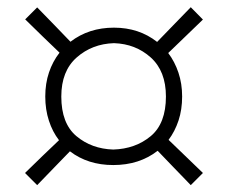

<svg xmlns="http://www.w3.org/2000/svg" viewBox="-20 -594 647 545"><path d="M85.5 -68.5 51 -103Q75.5 -127 101.2 -151.8Q127 -176.5 147.5 -196Q129 -220 118.8 -251.5Q108.5 -283 108.5 -320Q108.5 -357 119 -388.2Q129.5 -419.5 149 -444.5Q128.5 -464 102.2 -489.5Q76 -515 51.5 -539L85.5 -573Q110 -548 135.2 -522Q160.5 -496 180 -475.5Q232 -515.5 303.5 -515.5Q374.5 -515.5 426 -475Q446 -495.5 471.5 -522Q497 -548.5 521.5 -573.5L556 -538.5Q531 -514.5 504.5 -488.8Q478 -463 457.5 -443.5Q476 -419 486.5 -387.8Q497 -356.5 497 -320Q497 -283 486.8 -252Q476.5 -221 458.5 -197Q479 -177.5 505 -152.2Q531 -127 556 -103L521.5 -68.5Q497.5 -93.5 472.2 -119.5Q447 -145.5 427.5 -166Q375.5 -125.5 301.5 -125.5Q229.5 -125.5 178.5 -164.5Q159 -144.5 134.2 -118.8Q109.5 -93 85.5 -68.5ZM301.5 -169.5Q364.5 -171.5 407.8 -207.5Q451 -243.5 451 -320Q451 -392 408 -430.8Q365 -469.5 303.5 -471.5Q241.5 -469.5 197.8 -431Q154 -392.5 154 -320Q154 -243.5 197 -207.5Q240 -171.5 301.5 -169.5Z"/></svg>

Font: Commissioner Loud ExtraLight
Style: Regular
Weight: 200
Designer: Kostas Bartsokas
Foundry: Kostas Bartsokas
Version: Version 1.000; ttfautohint (v1.8.3)